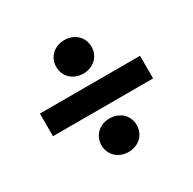

<svg xmlns="http://www.w3.org/2000/svg" viewBox="-120 -712 769 764"><g transform="rotate(-30 264.0 -330.0)"><path d="M183 -510C183 -465 218 -433 264 -433C310 -433 345 -465 345 -510C345 -555 310 -587 264 -587C218 -587 183 -555 183 -510ZM34 -382V-278H494V-382ZM183 -150C183 -105 218 -73 264 -73C310 -73 345 -105 345 -150C345 -195 310 -227 264 -227C218 -227 183 -195 183 -150Z"/></g></svg>

Font: Cambridge Sans Bold
Style: Regular
Weight: 700
Version: Version 2.020;PS 002.020;hotconv 1.0.88;makeotf.lib2.5.64775